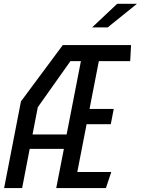

<svg xmlns="http://www.w3.org/2000/svg" viewBox="-20 -960 719 980"><path d="M267 0H520.5L548 -82H374.5L422 -326H545.5L560.5 -404H437L484.5 -648H644.5L649 -730H300.5L87 -442.5L1 0H93L131.5 -200H306ZM146 -273.5 173 -413 339.5 -648H393L320 -273.5ZM450 -820 578 -940.5H679L529.5 -820Z"/></svg>

Font: Monaspace Krypton
Style: Italic
Weight: 400
Italic angle: -11°
Designer: Riley Cran & the Lettermatic Team
Foundry: Lettermatic
Version: Version 1.101 (Monaspace Krypton)